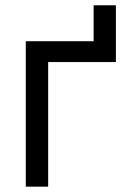

<svg xmlns="http://www.w3.org/2000/svg" viewBox="-20 -700 500 720"><path d="M414.6 -680.2V-467.3H331.1V-680.2ZM413.6 -545.4V-467.3H160.6V0H76.7V-545.4Z"/></svg>

Font: Sahel VF Regular
Style: Regular
Weight: 400
Foundry: Saber Rastikerdar (saber.rastikerdar@gmail.com)
Version: Version 3.4.0